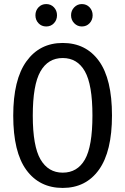

<svg xmlns="http://www.w3.org/2000/svg" viewBox="-20 -911 615 943"><path d="M530 -344Q530 -167 466 -77.5Q402 12 288 12Q174 12 109.5 -76Q45 -164 45 -343Q45 -520 110 -610Q175 -700 288 -700Q402 -700 466 -611.5Q530 -523 530 -344ZM141 -343Q141 -193 179 -128Q217 -63 288 -63Q360 -63 397 -127.5Q434 -192 434 -344Q434 -495 397 -560.5Q360 -626 288 -626Q216 -626 178.5 -560Q141 -494 141 -343ZM260 -836Q260 -813 245 -797Q230 -781 207 -781Q184 -781 169 -797Q154 -813 154 -836Q154 -859 169 -875Q184 -891 207 -891Q230 -891 245 -875Q260 -859 260 -836ZM435 -836Q435 -813 420 -797Q405 -781 382 -781Q360 -781 344.5 -797Q329 -813 329 -836Q329 -859 344.5 -875Q360 -891 382 -891Q405 -891 420 -875Q435 -859 435 -836Z"/></svg>

Font: Fira Sans Compressed
Style: Regular
Weight: 400
Width: 1
Designer: bBox Type GmbH & Carrois Corporate GbR & Edenspiekermann AG
Foundry: bBox Type GmbH & Carrois Corporate GbR & Edenspiekermann AG
Version: Version 4.301